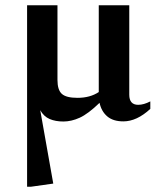

<svg xmlns="http://www.w3.org/2000/svg" viewBox="-20 -450 610 730"><path d="M83 -430H198.5V-146Q198.5 -108 215.2 -93Q232 -78 274.5 -78Q322.5 -78 355.5 -100V-430H471.5V-90Q471.5 -51.5 505.5 -51.5Q526.5 -51.5 551.5 -64.5V-36Q500 11.5 449 11.5Q410 11.5 387.8 -7.5Q365.5 -26.5 358.5 -59Q315 -17 283.2 -2.5Q251.5 12 221 12Q191 12 168.8 2.5Q146.5 -7 133 -31L182.5 248L97.5 260H83Z"/></svg>

Font: Newsreader Text SemiBold
Style: Regular
Weight: 600
Designer: Hugues Gentile
Foundry: Production Type
Version: Version 1.001